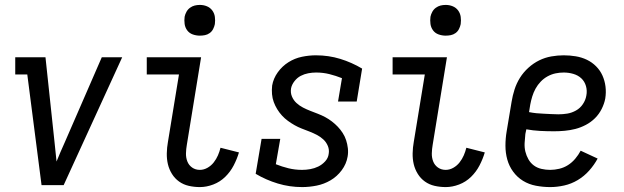

<svg xmlns="http://www.w3.org/2000/svg" viewBox="-20 -753 2540 781"><path d="M149 0 91 -450H42V-520H165L202 -173Q204 -154 206 -134.5Q208 -115 210 -96Q218 -115 226 -134.5Q234 -154 243 -173L394 -520H477L239 0Z M793 8Q770 8 748 3Q726 -2 708.5 -14.5Q691 -27 679.5 -45.5Q668 -64 663 -85Q658 -106 658.5 -129.5Q659 -153 663 -175L708 -450H577V-520H798L740 -164Q737 -147 736.5 -129.5Q736 -112 742 -96.5Q748 -81 761.5 -71.5Q775 -62 793 -62Q809 -62 824 -70.5Q839 -79 849.5 -92.5Q860 -106 866.5 -121Q873 -136 877 -152L952 -133Q944 -106 930.5 -80Q917 -54 896 -33.5Q875 -13 847.5 -2.5Q820 8 793 8ZM793 -608Q778 -608 764 -613Q750 -618 741.5 -629.5Q733 -641 731 -655.5Q729 -670 731 -685Q733 -695 738.5 -705Q744 -715 753 -721.5Q762 -728 772 -730.5Q782 -733 793 -733Q808 -733 821.5 -727.5Q835 -722 843.5 -710.5Q852 -699 854 -684.5Q856 -670 854 -655Q852 -645 847 -635Q842 -625 833 -618.5Q824 -612 813.5 -610Q803 -608 793 -608Z M1209 8Q1158 8 1110 -6.5Q1062 -21 1020 -46L1044 -188H1120L1102 -85Q1127 -75 1153.5 -68.5Q1180 -62 1209 -62Q1225 -62 1242 -65Q1259 -68 1274.5 -75.5Q1290 -83 1302.5 -96.5Q1315 -110 1317 -127Q1320 -144 1313.5 -159.5Q1307 -175 1295 -186Q1283 -197 1268.5 -204.5Q1254 -212 1238.5 -218Q1223 -224 1207.5 -230Q1192 -236 1178 -244Q1164 -252 1151 -261.5Q1138 -271 1127 -283Q1116 -295 1107.5 -309Q1099 -323 1093.5 -338Q1088 -353 1086.5 -370Q1085 -387 1087 -405Q1092 -434 1110 -459Q1128 -484 1153.5 -500Q1179 -516 1208 -522Q1237 -528 1265 -528Q1317 -528 1364 -513.5Q1411 -499 1453 -474L1431 -340H1355L1371 -435Q1346 -445 1320 -451.5Q1294 -458 1266 -458Q1250 -458 1234 -455Q1218 -452 1203.5 -444.5Q1189 -437 1178 -423Q1167 -409 1164 -394Q1161 -376 1167.5 -360.5Q1174 -345 1186 -334Q1198 -323 1212.5 -315.5Q1227 -308 1242.5 -302Q1258 -296 1273.5 -290Q1289 -284 1303 -276.5Q1317 -269 1330 -259Q1343 -249 1354 -237.5Q1365 -226 1374 -212Q1383 -198 1388 -182.5Q1393 -167 1395 -150Q1397 -133 1394 -116Q1389 -86 1370 -60.5Q1351 -35 1324.5 -19.5Q1298 -4 1268 2Q1238 8 1209 8Z M1793 8Q1770 8 1748 3Q1726 -2 1708.5 -14.5Q1691 -27 1679.5 -45.5Q1668 -64 1663 -85Q1658 -106 1658.5 -129.5Q1659 -153 1663 -175L1708 -450H1577V-520H1798L1740 -164Q1737 -147 1736.5 -129.5Q1736 -112 1742 -96.5Q1748 -81 1761.5 -71.5Q1775 -62 1793 -62Q1809 -62 1824 -70.5Q1839 -79 1849.5 -92.5Q1860 -106 1866.5 -121Q1873 -136 1877 -152L1952 -133Q1944 -106 1930.5 -80Q1917 -54 1896 -33.5Q1875 -13 1847.5 -2.5Q1820 8 1793 8ZM1793 -608Q1778 -608 1764 -613Q1750 -618 1741.5 -629.5Q1733 -641 1731 -655.5Q1729 -670 1731 -685Q1733 -695 1738.5 -705Q1744 -715 1753 -721.5Q1762 -728 1772 -730.5Q1782 -733 1793 -733Q1808 -733 1821.5 -727.5Q1835 -722 1843.5 -710.5Q1852 -699 1854 -684.5Q1856 -670 1854 -655Q1852 -645 1847 -635Q1842 -625 1833 -618.5Q1824 -612 1813.5 -610Q1803 -608 1793 -608Z M2218 8Q2189 8 2160 2.5Q2131 -3 2107.5 -17.5Q2084 -32 2067.5 -54.5Q2051 -77 2043.5 -104Q2036 -131 2036 -160.5Q2036 -190 2041 -219L2061 -339Q2065 -364 2073 -389Q2081 -414 2095 -436.5Q2109 -459 2129.5 -477.5Q2150 -496 2173.5 -507.5Q2197 -519 2222.5 -523.5Q2248 -528 2273 -528Q2298 -528 2322 -524Q2346 -520 2367 -510Q2388 -500 2404.5 -483.5Q2421 -467 2430.5 -446Q2440 -425 2443 -401Q2446 -377 2442 -352Q2438 -331 2427.5 -310Q2417 -289 2400.5 -272.5Q2384 -256 2363 -245Q2342 -234 2320.5 -228.5Q2299 -223 2277 -221Q2255 -219 2234 -219Q2205 -219 2176.5 -220.5Q2148 -222 2121 -227L2117 -208Q2115 -190 2114 -171.5Q2113 -153 2117 -136.5Q2121 -120 2129.5 -105Q2138 -90 2151.5 -80Q2165 -70 2182.5 -66Q2200 -62 2218 -62Q2236 -62 2255 -66.5Q2274 -71 2290.5 -81.5Q2307 -92 2320 -107.5Q2333 -123 2342 -140L2411 -108Q2397 -82 2376.5 -59Q2356 -36 2330 -20.5Q2304 -5 2275 1.5Q2246 8 2218 8ZM2251 -288Q2270 -288 2288 -291Q2306 -294 2323 -303.5Q2340 -313 2351 -329.5Q2362 -346 2365 -364Q2369 -384 2363.5 -403Q2358 -422 2344.5 -434.5Q2331 -447 2312 -452.5Q2293 -458 2273 -458Q2256 -458 2239.5 -454.5Q2223 -451 2207.5 -442.5Q2192 -434 2179.5 -421Q2167 -408 2158.5 -392.5Q2150 -377 2145 -360.5Q2140 -344 2137 -328L2132 -297Q2147 -294 2161.5 -292.5Q2176 -291 2191 -290.5Q2206 -290 2221 -289Q2236 -288 2251 -288Z"/></svg>

Font: Iosevka Gothic
Style: Italic
Weight: 400
Italic angle: -9°
Monospace: yes
Designer: Belleve Invis
Foundry: Belleve Invis
Version: Version 15.5.1; ttfautohint (v1.8.4)